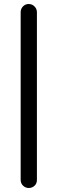

<svg xmlns="http://www.w3.org/2000/svg" viewBox="-20 -774 287 957"><path d="M123 163Q107 163 95 151.5Q83 140 83 123V-713Q83 -730 94.5 -742Q106 -754 123 -754Q140 -754 152 -742Q164 -730 164 -713V123Q164 141 152 152Q140 163 123 163Z"/></svg>

Font: Huninn
Style: Regular
Weight: 400
Designer: justfont
Foundry: justfont
Version: Version 1.003